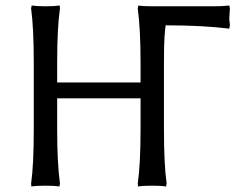

<svg xmlns="http://www.w3.org/2000/svg" viewBox="-20 -675 893 705"><path d="M582 -444.8V-200.2Q582 -72.3 591.8 -1L589.8 9.8Q571.3 6.8 539.1 6.8Q504.9 6.8 486.8 9.8L485.8 -1Q496.1 -72.3 496.1 -200.2V-314H189.9V-200.2Q189.9 -76.2 200.2 -1L198.2 9.8Q180.2 6.8 147 6.8Q113.3 6.8 95.2 9.8L94.2 -1Q104 -68.8 104 -200.2V-444.8Q104 -572.8 94.2 -644L96.2 -654.8Q114.3 -651.9 147 -651.9Q180.7 -651.9 199.2 -654.8L200.2 -644Q189.9 -574.2 189.9 -444.8V-372.1H496.1V-444.8Q496.1 -568.8 485.8 -644L487.8 -654.8Q504.9 -651.9 539.1 -651.9H762.2Q797.9 -651.9 821.8 -654.8L824.2 -645Q821.8 -609.9 821.8 -606.9Q821.8 -601.6 824.2 -582L821.8 -569.8Q723.1 -582 589.8 -582V-586.9Q582 -559.6 582 -444.8Z"/></svg>

Font: Linear Smooth Low Contrast
Style: Regular
Weight: 500
Designer: Philipp H. Poll, Flanker
Foundry: Philipp H. Poll, reworked by Flanker
Version: Version 1.010 | FøM Fix